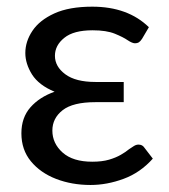

<svg xmlns="http://www.w3.org/2000/svg" viewBox="-20 -534 494 561"><path d="M244.5 6.5Q190 6.5 144 -11.2Q98 -29 70.2 -62.8Q42.5 -96.5 42.5 -144.5Q42.5 -190.5 69 -220.5Q95.5 -250.5 139.5 -266Q93.5 -285 73.5 -316.5Q54 -348 54 -379Q54 -413 74.8 -444Q95.5 -475 138.8 -494.8Q182 -514.5 249.5 -514.5Q353.5 -514.5 415 -454.5L395 -420.5Q390 -413 385.5 -410.2Q381 -407.5 374.5 -407.5Q366.5 -407.5 353 -416.5Q340 -425.5 315.5 -435.5Q291 -445.5 250.5 -445.5Q195 -445.5 168 -423.5Q140.5 -401.5 140.5 -371Q140.5 -339.5 170.8 -317Q201 -294.5 259 -294.5H341.5V-235.5H259Q193 -235.5 163 -212Q133 -188.5 133 -152.5Q133 -115 163 -88.2Q193 -61.5 249.5 -61.5Q278.5 -61.5 298.8 -67.5Q319 -73.5 333.2 -81.8Q347.5 -90 357 -98Q365 -103.5 371.5 -107.5Q378 -111.5 384.5 -111.5Q396 -111.5 401.5 -103L426.5 -70.5Q390 -29.5 341.2 -11.5Q292.5 6.5 244.5 6.5Z"/></svg>

Font: Verano Sans
Style: Regular
Weight: 400
Designer: Lukasz Dziedzic with Adam Twardoch and Botio Nikoltchev
Foundry: tyPoland Lukasz Dziedzic
Version: Version 3.001;December 28, 2019;FontCreator 12.0.0.2547 64-b